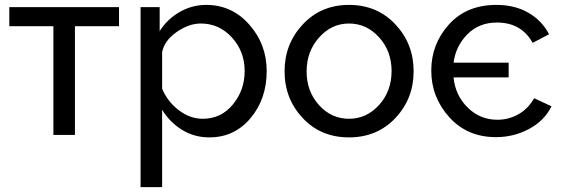

<svg xmlns="http://www.w3.org/2000/svg" viewBox="-20 -551 2307 784"><path d="M198 0V-444H18V-522H466V-444H286V0Z M642 -103V213H554V-522H632V-424Q663 -473 713.5 -502Q764 -531 822 -531Q927 -531 998 -450.5Q1069 -370 1069 -261Q1069 -147 1003 -68.5Q937 10 835 10Q773 10 723 -21Q673 -52 642 -103ZM979 -261Q979 -341 927 -398Q875 -455 800 -455Q751 -455 701 -420Q651 -385 642 -338V-189Q664 -136 710 -101Q756 -66 808 -66Q883 -66 931 -124.5Q979 -183 979 -261Z M1405 -531Q1520 -531 1594.5 -451.5Q1669 -372 1669 -260Q1669 -148 1594.5 -69Q1520 10 1405 10Q1290 10 1216 -69Q1142 -148 1142 -260Q1142 -372 1216.5 -451.5Q1291 -531 1405 -531ZM1579 -261Q1579 -342 1528 -398.5Q1477 -455 1405 -455Q1334 -455 1283 -398Q1232 -341 1232 -259Q1232 -178 1282.5 -122Q1333 -66 1405 -66Q1477 -66 1528 -122.5Q1579 -179 1579 -261Z M2005 9Q1888 9 1814.5 -72.5Q1741 -154 1741 -263Q1741 -371 1813 -451Q1885 -531 2007 -531Q2082 -531 2137.5 -499Q2193 -467 2222 -411L2155 -376Q2109 -459 2009 -459Q1936 -459 1888.5 -411Q1841 -363 1832 -295H2057V-235H1832Q1839 -162 1889.5 -112Q1940 -62 2011 -62Q2057 -62 2097 -84.5Q2137 -107 2161 -150L2232 -117Q2203 -58 2140.5 -24.5Q2078 9 2005 9Z"/></svg>

Font: Raleway-v4020 Medium
Style: Regular
Weight: 500
Designer: Matt McInerney, Pablo Impallari, Rodrigo Fuenzalida
Foundry: Matt McInerney, Pablo Impallari, Rodrigo Fuenzalida
Version: Version 4.020;PS 004.020;hotconv 1.0.88;makeotf.lib2.5.64775